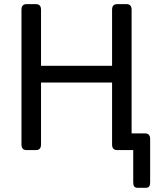

<svg xmlns="http://www.w3.org/2000/svg" viewBox="-20 -720 771 921"><path d="M107.4 0Q83 0 83 -26.9V-673.3Q83 -700.2 107.4 -700.2H152.3Q176.8 -700.2 176.8 -673.3V-404.3H517.6V-673.3Q517.6 -700.2 542 -700.2H586.9Q611.3 -700.2 611.3 -673.3V-80.1H675.8Q700.2 -80.1 700.2 -53.2V156.2Q700.2 180.7 680.7 180.7H638.7Q619.1 180.7 619.1 156.2V0H542Q517.6 0 517.6 -26.9V-324.2H176.8V-26.9Q176.8 0 152.3 0Z"/></svg>

Font: Istok
Style: Regular
Weight: 500
Designer: Andrey V. Panov
Foundry: Andrey V. Panov
Version: Version 1.0.3